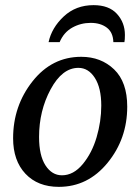

<svg xmlns="http://www.w3.org/2000/svg" viewBox="-20 -715 545 747"><path d="M475 -300Q475 -175 398.5 -81.5Q322 12 209 12Q127 12 79 -39Q31 -90 31 -177Q31 -303 106.5 -398.5Q182 -494 296 -494Q373 -494 424 -445Q475 -396 475 -300ZM374 -304Q374 -373 349 -412Q324 -451 285 -451Q222 -451 177 -367.5Q132 -284 132 -182Q132 -110 157 -71.5Q182 -33 221 -33Q266 -33 302 -76.5Q338 -120 356 -181.5Q374 -243 374 -304ZM466 -579Q466 -560 464 -551H421Q420 -589 395.5 -607.5Q371 -626 333 -626Q294 -626 261 -607.5Q228 -589 212 -551H169Q181 -607 228 -651Q275 -695 344 -695Q404 -695 435 -661Q466 -627 466 -579Z"/></svg>

Font: Veleka
Style: Italic
Weight: 400
Italic angle: -12°
Designer: Stefan Peev, Context Ltd, 2016; SIL International, 1997-2014.
Foundry: Stefan Peev, Context Ltd, 2016
Version: Version 1.000